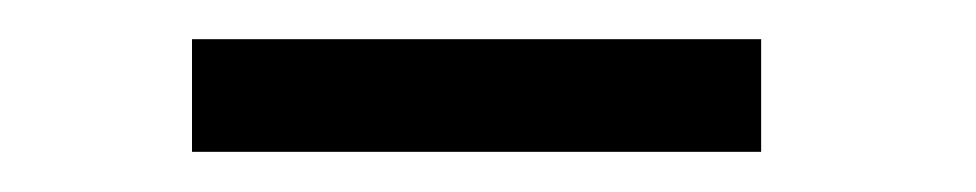

<svg xmlns="http://www.w3.org/2000/svg" viewBox="-20 -604 498 98"><path d="M368.5 -526.5H78V-584H368.5Z"/></svg>

Font: Lucymar Sans
Style: Regular
Weight: 400
Foundry: The League of Moveable Type (original font) / Main changes by Cristiano Sobral with portions from Mirco Monsees
Version: Version 2.001;August 30, 2020;FontCreator 13.0.0.2681 64-bit